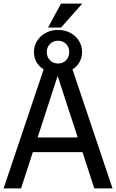

<svg xmlns="http://www.w3.org/2000/svg" viewBox="-25 -1054 649 1074"><path d="M435.1 -1033.7 316.4 -899.9H243.7L316.4 -1033.7ZM380.4 -666 604.5 0H502.4L436.5 -203.1H158.7L92.8 0H-4.9L219.2 -666Q193.8 -681.2 179.4 -706.3Q165 -731.4 165 -763.2Q165 -797.9 183.1 -826.2Q201.2 -854.5 231.9 -870.6Q262.7 -886.7 299.8 -886.7Q336.9 -886.7 367.7 -870.6Q398.4 -854.5 416.3 -826.2Q434.1 -797.9 434.1 -763.2Q434.1 -732.4 419.7 -706.8Q405.3 -681.2 380.4 -666ZM299.8 -826.2Q272.5 -826.2 254.6 -808.1Q236.8 -790 236.8 -763.2Q236.8 -735.4 254.6 -717Q272.5 -698.7 299.8 -698.7Q327.1 -698.7 344.7 -717Q362.3 -735.4 362.3 -763.2Q362.3 -790 344.7 -808.1Q327.1 -826.2 299.8 -826.2ZM409.7 -285.2 297.4 -629.4 185.5 -285.2Z"/></svg>

Font: SG Kara Bold
Style: Regular
Weight: 400
Designer: Damoon Khanjanzadeh
Version: Version 1.000